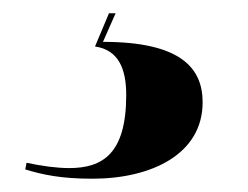

<svg xmlns="http://www.w3.org/2000/svg" viewBox="-20 -29 373 289"><path d="M119 240C208 240 285 203 285 125C285 74 253 34 135 34L154 -9H144L123 41C158 46 170 74 170 114C170 203 134 224 84 224C66 224 43 221 20 216L18 226C44 234 72 240 119 240Z"/></svg>

Font: Noto Serif Display Black
Style: Italic
Weight: 900
Italic angle: -12°
Designer: Monotype Design Team
Foundry: Monotype Imaging Inc.
Version: Version 2.009